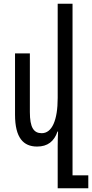

<svg xmlns="http://www.w3.org/2000/svg" viewBox="-20 -780 496 1035"><path d="M371 165V-760H291V-252C291 -131 260 -62 205 -62C162 -62 141 -92 141 -176V-492H61V-162C61 -37 106 10 180 10C237 10 272 -18 290 -71H293C292 -45 291 -19 291 7V235H456V165Z"/></svg>

Font: Noto Sans Armenian ExtraCondensed
Style: Regular
Weight: 400
Width: 2
Designer: Monotype Design Team
Foundry: Monotype Imaging Inc.
Version: Version 2.008